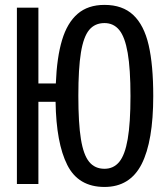

<svg xmlns="http://www.w3.org/2000/svg" viewBox="-20 -737 655 769"><path d="M593.8 -352.3Q593.8 -171.3 547.2 -79.7Q500.5 11.8 398.5 11.8Q293.8 11.8 249.5 -76.2Q205.1 -164.1 202.6 -329.2H133.8V0H47.7V-706.2H133.8V-402.6H203.6Q207.7 -507.2 228.5 -576.4Q249.2 -645.6 290.8 -681.5Q332.3 -717.4 398.5 -717.4Q470.8 -717.4 513.8 -676.9Q556.9 -636.4 575.4 -556.4Q593.8 -476.4 593.8 -352.3ZM293.8 -353.3Q293.8 -243.1 304.1 -179.7Q314.4 -116.4 337.2 -88.7Q360 -61 398.5 -61Q434.9 -61 457.7 -88.7Q480.5 -116.4 491.5 -180Q502.6 -243.6 502.6 -352.3Q502.6 -461 491.5 -524.9Q480.5 -588.7 457.7 -616.7Q434.9 -644.6 398.5 -644.6Q360 -644.6 337.2 -617.2Q314.4 -589.7 304.1 -526.4Q293.8 -463.1 293.8 -353.3Z"/></svg>

Font: Fira Code Fixed
Style: Regular
Weight: 400
Monospace: yes
Designer: Carrois Corporate, Edenspiekermann AG, Nikita Prokopov
Foundry: Carrois Corporate, Edenspiekermann AG, Nikita Prokopov
Version: Version 5.002